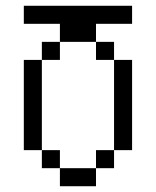

<svg xmlns="http://www.w3.org/2000/svg" viewBox="-20 -645 540 665"><path d="M437.5 -562.5V-625H62.5V-562.5H187.5V-500H125V-437.5H62.5V-125H125V-62.5H187.5V0H312.5V-62.5H187.5V-125H125V-437.5H187.5V-500H312.5V-437.5H375V-125H312.5V-62.5H375V-125H437.5V-437.5H375V-500H312.5V-562.5Z"/></svg>

Font: BFUnifontExMono
Style: Regular
Weight: 500
Version: Version 15.0.06